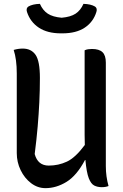

<svg xmlns="http://www.w3.org/2000/svg" viewBox="-20 -962 640 996"><path d="M216 14Q175 14 141 -12Q107 -38 87 -79.5Q67 -121 67 -168V-581Q67 -654 51 -703Q75 -710 98 -710Q142 -710 164.5 -677.5Q187 -645 187 -558Q187 -493 184 -432Q181 -371 175.5 -306Q170 -241 160 -163Q176 -103 233 -103Q283 -103 327 -123.5Q371 -144 420 -210Q419 -234 419 -262V-701Q427 -705 437 -706.5Q447 -708 457 -708Q494 -708 511.5 -691.5Q529 -675 529 -637V-101Q529 -73 532.5 -47.5Q536 -22 543 3Q528 9 508 9Q486 9 469 0.5Q452 -8 440.5 -37.5Q429 -67 423 -132H421Q378 -51 325 -18.5Q272 14 216 14ZM413 -942Q451 -941 473 -928Q486 -919 480 -900Q464 -848 419.5 -818.5Q375 -789 304 -789H296Q226 -789 181.5 -818.5Q137 -848 120 -900Q114 -919 127 -928Q149 -941 187 -942Q202 -908 228 -891Q254 -874 300 -870Q346 -874 372 -891Q398 -908 413 -942Z"/></svg>

Font: Recursive Mn Csl St Med
Style: Regular
Weight: 500
Monospace: yes
Version: Version 1.079;hotconv 1.0.112;makeotfexe 2.5.65598; ttfautoh